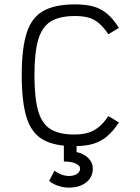

<svg xmlns="http://www.w3.org/2000/svg" viewBox="-20 -652 640 875"><path d="M318 14Q227 14 175 -16Q123 -46 101 -117Q79 -188 79 -309Q79 -431 101.5 -501.5Q124 -572 177 -602Q230 -632 322 -632Q371 -632 405.5 -622.5Q440 -613 468 -589.5Q496 -566 522 -525L474 -496Q452 -528 431 -546Q410 -564 384.5 -571.5Q359 -579 322 -579Q251 -579 211 -554Q171 -529 154 -470.5Q137 -412 137 -309Q137 -207 153.5 -148Q170 -89 209.5 -64Q249 -39 318 -39Q355 -39 381.5 -47Q408 -55 430 -73Q452 -91 474 -123L522 -94Q495 -53 466.5 -29.5Q438 -6 403 4Q368 14 318 14ZM294 203Q269 203 244 194.5Q219 186 204 172L228 126Q241 136 259 143Q277 150 294 150Q317 150 331 140.5Q345 131 345 116Q345 102 324.5 93Q304 84 271 84V-5H329V41Q362 48 382.5 68.5Q403 89 403 116Q403 155 373 179Q343 203 294 203Z"/></svg>

Font: Victor Mono Thin ExtraLight
Style: Regular
Weight: 250
Monospace: yes
Version: Version 1.561;gftools[0.9.30]